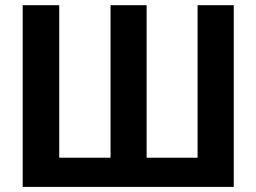

<svg xmlns="http://www.w3.org/2000/svg" viewBox="-20 -732 1004 752"><path d="M68.9 -711.6H212V-114.3H413V-711.6H554.3V-114.3H753.9V-711.6H895.6V0H68.9Z"/></svg>

Font: Interface
Style: Bold
Weight: 700
Designer: Rasmus Andersson
Foundry: rsms
Version: Version 1.8